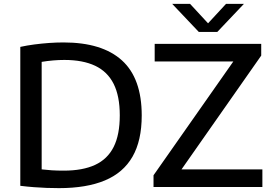

<svg xmlns="http://www.w3.org/2000/svg" viewBox="-20 -967 1411 993"><path d="M285 6Q253.5 6 221.2 4.8Q189 3.5 155.2 1Q121.5 -1.5 85 -6V-724.5Q119 -732 157 -737Q195 -742 233.8 -744.8Q272.5 -747.5 308.5 -747.5Q508 -747.5 610.5 -654.8Q713 -562 713 -370Q713 -239.5 665.2 -156.5Q617.5 -73.5 522.5 -33.8Q427.5 6 285 6ZM310 -84.5Q407.5 -84.5 471.8 -114.2Q536 -144 567.8 -207Q599.5 -270 599.5 -370.5Q599.5 -470 567.8 -533.2Q536 -596.5 472.2 -626.8Q408.5 -657 312.5 -657Q285 -657 255.2 -654.5Q225.5 -652 195.5 -647V-91Q221 -88 248.2 -86.2Q275.5 -84.5 310 -84.5ZM774 0V-60.5L1203.5 -673L1207.5 -649H780V-740H1331V-679.5L902 -67L898 -91H1337V0ZM1008 -802 870.5 -947H963L1067.5 -834H1044.5L1149 -947H1241.5L1104 -802Z"/></svg>

Font: Encode Sans SC SemiExpanded Medium
Style: Regular
Weight: 500
Width: 6
Designer: Multiple Designers
Foundry: Impallari Type
Version: Version 3.002